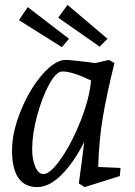

<svg xmlns="http://www.w3.org/2000/svg" viewBox="-20 -752 548 782"><path d="M29 -140Q29 -213 64.5 -300.5Q100 -388 152 -448Q204 -508 248 -508Q260 -508 284.5 -505Q309 -502 331 -500L367 -495L424 -508L446 -495Q414 -365 398.5 -272.5Q383 -180 380 -72L471 -68L468 -35L325 10L301 -5Q304 -24 313 -93L323 -174Q282 -92 231.5 -41Q181 10 132 10Q29 10 29 -140ZM157 -43Q185 -43 229 -106.5Q273 -170 308.5 -260Q344 -350 351 -424Q275 -461 234 -461Q209 -461 180 -408Q151 -355 131 -280Q111 -205 111 -146Q111 -101 124 -72Q137 -43 157 -43ZM217 -680 255 -732 418 -594 386 -562ZM57 -670 93 -723 261 -594 232 -560Z"/></svg>

Font: Andada Pro
Style: Italic
Weight: 400
Italic angle: -7°
Designer: Carolina Giovagnoli
Foundry: Huerta Tipografica
Version: Version 3.005; ttfautohint (v1.8.4)